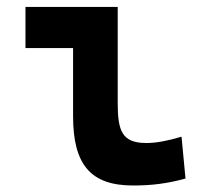

<svg xmlns="http://www.w3.org/2000/svg" viewBox="-20 -538 626 567"><path d="M373 9.8C428.7 9.8 474.6 3.9 527.8 -10.7L516.1 -134.3C473.1 -121.6 441.4 -115.7 412.1 -115.7C340.8 -115.7 327.6 -150.9 327.6 -232.9V-517.6H55.2V-396H195.8V-195.3C195.8 -51.8 247.6 9.8 373 9.8Z"/></svg>

Font: Cascadia Mono NF
Style: Bold
Weight: 700
Monospace: yes
Designer: Aaron Bell
Foundry: Saja Typeworks
Version: Version 2404.023